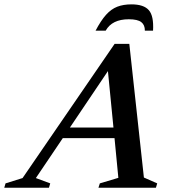

<svg xmlns="http://www.w3.org/2000/svg" viewBox="-89 -882 804 902"><path d="M587 -48 649.5 -20.5 643.5 0H373.5L380 -20.5L467 -46.5L449 -233H206L79.5 -45.5L147 -20.5L141 0H-69L-63 -20.5L17 -45.5L449.5 -676H518.5ZM239.5 -283H444L418 -548ZM516 -791.5Q437.5 -791.5 407.5 -738H360Q385 -785.5 409.2 -812.5Q433.5 -839.5 462 -850.5Q490.5 -861.5 528.5 -861.5Q586.5 -861.5 610.2 -834.2Q634 -807 630 -738H591.5Q592 -764.5 574.8 -778Q557.5 -791.5 516 -791.5Z"/></svg>

Font: Newsreader 16pt SemiBold
Style: Italic
Weight: 600
Italic angle: -17°
Designer: Hugues Gentile
Foundry: Production Type
Version: Version 1.003; ttfautohint (v1.8.3)